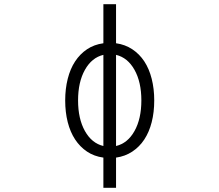

<svg xmlns="http://www.w3.org/2000/svg" viewBox="-20 -694 1040 910"><path d="M470 -434Q415 -421 382.5 -363Q350 -305 350 -218Q350 -131 382.5 -73Q415 -15 470 -2ZM650 -218Q650 -305 617.5 -363Q585 -421 530 -434V-2Q585 -15 617.5 -73Q650 -131 650 -218ZM711 -218Q711 -162 699 -115Q687 -68 664 -33Q641 2 607 24.5Q573 47 530 53V196H470V53Q426 47 392.5 24.5Q359 2 336 -33Q313 -68 301 -115Q289 -162 289 -218Q289 -273 301 -320.5Q313 -368 336 -403Q359 -438 392.5 -460.5Q426 -483 470 -489V-674H530V-489Q573 -483 607 -460.5Q641 -438 664 -403Q687 -368 699 -320.5Q711 -273 711 -218Z"/></svg>

Font: NanumGothicCoding
Style: Regular
Weight: 400
Monospace: yes
Designer: Kwon Bruce; Nicolas Noh; Sung-woo Choi; Go-un Cha; Soo-hyun Park;
Foundry: NHN Corporation
Version: Version 2.000;PS 1;hotconv 1.0.49;makeotf.lib2.0.14853